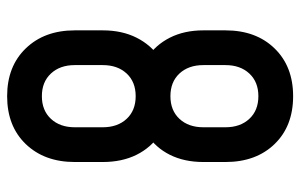

<svg xmlns="http://www.w3.org/2000/svg" viewBox="-168 -638 822 525"><g transform="rotate(90 242.5 -375.0)"><path d="M242.5 16Q161 16 111.8 -35Q62.5 -86 62.5 -169V-245.5Q62.5 -298 82.5 -337.8Q102.5 -377.5 137.5 -401L138 -366.5Q102.5 -389.5 82.5 -429Q62.5 -468.5 62.5 -520.5V-581Q62.5 -664.5 111.8 -715.2Q161 -766 242.5 -766Q324.5 -766 373.5 -715.2Q422.5 -664.5 422.5 -581V-520.5Q422.5 -468.5 402.8 -429Q383 -389.5 347 -366.5L347.5 -401Q383 -377.5 402.8 -337.8Q422.5 -298 422.5 -245.5V-169Q422.5 -86 373.5 -35Q324.5 16 242.5 16ZM242.5 -79Q281.5 -79 304.5 -103.8Q327.5 -128.5 327.5 -169V-245.5Q327.5 -286 304.5 -310.8Q281.5 -335.5 242.5 -335.5Q203.5 -335.5 180.5 -310.8Q157.5 -286 157.5 -245.5V-169Q157.5 -128.5 180.5 -103.8Q203.5 -79 242.5 -79ZM242.5 -430.5Q281.5 -430.5 304.5 -455.2Q327.5 -480 327.5 -520.5V-581Q327.5 -621.5 304.5 -646.2Q281.5 -671 242.5 -671Q203.5 -671 180.5 -646.2Q157.5 -621.5 157.5 -581V-520.5Q157.5 -480 180.5 -455.2Q203.5 -430.5 242.5 -430.5Z"/></g></svg>

Font: Mohave Light Medium
Style: Regular
Weight: 500
Version: Version 2.003